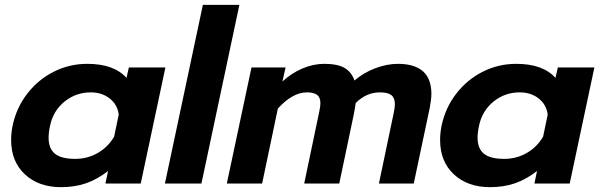

<svg xmlns="http://www.w3.org/2000/svg" viewBox="-20 -759 2478 794"><path d="M26 -180Q26 -208 32 -239Q48 -314 93 -372Q138 -430 202.5 -462.5Q267 -495 341 -495Q451 -495 503 -437L513 -480H664L562 0H416L427 -52Q382 -17 335.5 -1Q289 15 232 15Q140 15 83 -38Q26 -91 26 -180ZM452 -194 471 -285Q466 -326 434 -351.5Q402 -377 355 -377Q294 -377 247 -339Q200 -301 187 -239Q181 -212 181 -189Q181 -145 207 -123.5Q233 -102 291 -102Q342 -102 384.5 -126.5Q427 -151 452 -194Z M819 -739H970L813 0H662Z M1020 -480H1161L1148 -422Q1186 -457 1231 -476Q1276 -495 1321 -495Q1376 -495 1405 -478Q1434 -461 1446 -426Q1484 -459 1532.5 -477Q1581 -495 1625 -495Q1764 -495 1764 -371Q1764 -349 1757 -312L1691 0H1547L1608 -291Q1613 -314 1613 -328Q1613 -354 1598.5 -365.5Q1584 -377 1551 -377Q1495 -377 1451 -333Q1448 -310 1442 -281L1383 0H1238L1300 -296Q1305 -319 1305 -332Q1305 -356 1291.5 -366.5Q1278 -377 1249 -377Q1190 -377 1129 -310L1064 0H918Z M1800 -180Q1800 -208 1806 -239Q1822 -314 1867 -372Q1912 -430 1976.5 -462.5Q2041 -495 2115 -495Q2225 -495 2277 -437L2287 -480H2438L2336 0H2190L2201 -52Q2156 -17 2109.5 -1Q2063 15 2006 15Q1914 15 1857 -38Q1800 -91 1800 -180ZM2226 -194 2245 -285Q2240 -326 2208 -351.5Q2176 -377 2129 -377Q2068 -377 2021 -339Q1974 -301 1961 -239Q1955 -212 1955 -189Q1955 -145 1981 -123.5Q2007 -102 2065 -102Q2116 -102 2158.5 -126.5Q2201 -151 2226 -194Z"/></svg>

Font: Prompt SemiBold
Style: Italic
Weight: 600
Italic angle: -12°
Designer: Katatrad Team
Foundry: CadsonDemak
Version: Version 1.001